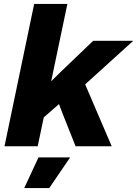

<svg xmlns="http://www.w3.org/2000/svg" viewBox="-20 -749 702 983"><path d="M155 -729H325L242 -333L294 -384L457 -540H662L416 -317L552 0H367L303 -161L282 -216L204 -148L173 0H3ZM177 57H339L232 214H104Z"/></svg>

Font: Mona Sans ExtraBold
Style: Italic
Weight: 800
Italic angle: -11.7°
Designer: Deni Anggara
Foundry: GitHub
Version: Version 2.000